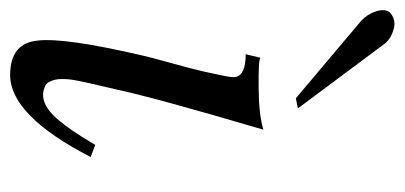

<svg xmlns="http://www.w3.org/2000/svg" viewBox="-244 -553 799 379"><g transform="rotate(90 155.5 -363.5)"><path d="M276 -143Q194 16 114 16Q51 16 46 -39Q40 -93 76 -247Q80 -264 87.5 -291Q95 -318 100 -337Q105 -356 109.5 -376.5Q114 -397 116.5 -410Q119 -423 118 -429Q114 -449 73 -449L80 -478Q84 -474 139 -474.5Q194 -475 222 -484Q158 -267 142 -191Q140 -182 136.5 -167.5Q133 -153 131 -144Q129 -135 126.5 -123Q124 -111 123 -103.5Q122 -96 122 -87Q122 -78 123.5 -72Q125 -66 128 -60.5Q131 -55 137 -52.5Q143 -50 151 -49Q175 -48 199 -75Q223 -102 252 -152ZM180 -552 160 -548 7 -677Q-6 -689 -11.5 -706Q-17 -723 -10 -733Q4 -746 22 -741.5Q40 -737 51 -725Z"/></g></svg>

Font: GFS Artemisia
Style: Italic
Weight: 400
Italic angle: -12°
Designer: Takis Katsoulidis and George D. Matthiopoulos
Foundry: George Matthiopoulos and Takis Katsoulidis
Version: Version 1.0